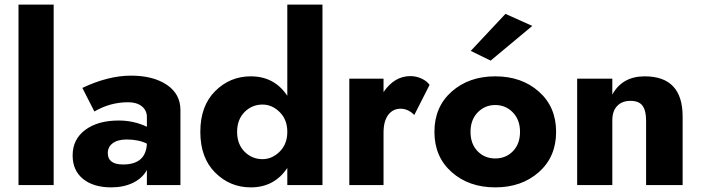

<svg xmlns="http://www.w3.org/2000/svg" viewBox="-20 -800 3030 830"><path d="M60 -780H212V0H60Z M446 -138Q446 -89 512 -89Q611 -89 615 -179Q579 -197 528 -197Q489 -197 467.5 -181Q446 -165 446 -138ZM388 -318 336 -420Q448 -473 546 -473Q642 -473 701 -433.5Q760 -394 760 -324V0H615V-65Q595 -29 554.5 -9.5Q514 10 461 10Q384 10 339 -26.5Q294 -63 294 -128Q294 -198 348.5 -238.5Q403 -279 493 -279Q559 -279 615 -252V-294Q615 -323 593 -340.5Q571 -358 534 -358Q456 -358 388 -318Z M1064 -470Q1166 -470 1222 -386V-780H1374V0H1222V-74Q1166 10 1064 10Q974 10 910 -54Q846 -118 846 -230Q846 -342 910 -406Q974 -470 1064 -470ZM1115 -112Q1156 -112 1189 -144.5Q1222 -177 1222 -230Q1222 -283 1189 -315.5Q1156 -348 1115 -348Q1069 -348 1037 -315.5Q1005 -283 1005 -230Q1005 -177 1037 -144.5Q1069 -112 1115 -112Z M1771 -303Q1744 -330 1712 -330Q1678 -330 1658 -303Q1638 -276 1638 -227V0H1490V-460H1638V-402Q1685 -471 1754 -471Q1779 -471 1802 -460.5Q1825 -450 1837 -433Z M1932.5 -56Q1858 -122 1858 -230Q1858 -338 1932.5 -404Q2007 -470 2121 -470Q2235 -470 2309.5 -404Q2384 -338 2384 -230Q2384 -122 2309.5 -56Q2235 10 2121 10Q2007 10 1932.5 -56ZM2045 -314Q2014 -282 2014 -230Q2014 -178 2044.5 -146.5Q2075 -115 2121 -115Q2167 -115 2197.5 -146.5Q2228 -178 2228 -230Q2228 -282 2197 -314Q2166 -346 2121 -346Q2076 -346 2045 -314ZM2281 -688 2101 -538 2015 -580 2165 -740Z M2773 -280Q2773 -322 2757.5 -343Q2742 -364 2706 -364Q2669 -364 2648 -342Q2627 -320 2627 -280V0H2475V-460H2627V-391Q2670 -470 2767 -470Q2931 -470 2931 -296V0H2773Z"/></svg>

Font: renner_700bold
Style: Bold
Weight: 700
Version: Version 003.000 ; ttfautohint (v0.97) -l 8 -r 50 -G 200 -x 1